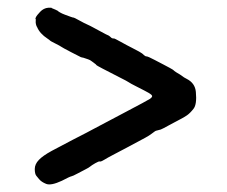

<svg xmlns="http://www.w3.org/2000/svg" viewBox="-20 -523 587 497"><path d="M105 -503H113Q113 -502 117.5 -500.5Q122 -499 123.5 -498Q125 -497 127.5 -496Q130 -495 130 -494.5Q130 -494 135 -491Q140 -488 148 -485Q156 -482 163 -479.5Q170 -477 170.5 -477.5Q171 -478 185.5 -470Q200 -462 204 -460.5Q208 -459 213.5 -456Q219 -453 222 -451.5Q225 -450 241.5 -441Q258 -432 259 -432Q260 -432 264 -429Q268 -426 268 -425.5Q268 -425 270.5 -424Q273 -423 274.5 -423.5Q276 -424 292 -415Q308 -406 322 -399Q336 -392 340 -389.5Q344 -387 346.5 -385.5Q349 -384 352.5 -380.5Q356 -377 359.5 -377Q363 -377 380 -368Q397 -359 403 -356Q409 -353 419 -347.5Q429 -342 429.5 -341Q430 -340 436 -336Q442 -332 446 -330Q458 -321 463 -319Q485 -308 487 -285Q490 -253 481 -241.5Q472 -230 464 -224.5Q456 -219 447 -214.5Q438 -210 431 -206Q424 -202 417 -198.5Q410 -195 403 -191Q396 -187 389.5 -186Q383 -185 379.5 -182Q376 -179 372 -176.5Q368 -174 365.5 -172Q363 -170 337.5 -156.5Q312 -143 308.5 -141Q305 -139 300 -136.5Q295 -134 289.5 -131Q284 -128 271.5 -121.5Q259 -115 250 -109.5Q241 -104 238.5 -105Q236 -106 226.5 -100.5Q217 -95 213.5 -92Q210 -89 202 -85Q194 -81 181 -74Q168 -67 164.5 -66.5Q161 -66 140 -55Q112 -42 99.5 -47Q87 -52 81 -59.5Q75 -67 74 -68Q70 -73 70 -85.5Q70 -98 80.5 -109Q91 -120 114 -132.5Q137 -145 168 -161Q199 -177 204 -179.5Q209 -182 219 -187.5Q229 -193 296.5 -228.5Q364 -264 368 -267Q377 -273 372 -277.5Q367 -282 353 -289Q339 -296 331.5 -300Q324 -304 320 -306Q316 -308 312.5 -310.5Q309 -313 291 -322Q230 -353 229.5 -354.5Q229 -356 226 -358Q223 -360 218 -364Q213 -368 208 -369.5Q203 -371 199 -372.5Q195 -374 193.5 -374Q192 -374 189.5 -375Q187 -376 164 -388Q141 -400 138.5 -402Q136 -404 123 -410.5Q110 -417 109.5 -418Q109 -419 103 -423Q83 -436 76 -453Q75 -455 74.5 -455.5Q74 -456 73 -460.5Q72 -465 72.5 -469.5Q73 -474 72 -474Q71 -474 73 -478.5Q75 -483 84 -492.5Q93 -502 105 -503Z"/></svg>

Font: TT2020 Style E
Style: Regular
Weight: 400
Version: Version 00.2